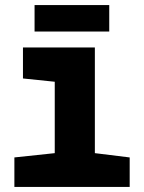

<svg xmlns="http://www.w3.org/2000/svg" viewBox="-20 -741 570 761"><path d="M37 0V-117L197 -134V-417L71 -430V-553H356V-134L494 -117V0ZM117 -616V-721H413V-616Z"/></svg>

Font: Noto Sans Mono Condensed Black
Style: Regular
Weight: 900
Width: 3
Designer: Monotype Design Team
Foundry: Monotype Imaging Inc.
Version: Version 2.014